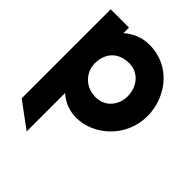

<svg xmlns="http://www.w3.org/2000/svg" viewBox="-197 -562 877 877"><g transform="rotate(45 241.5 -123.5)"><path d="M9 124 132 215V-33C162 -7 200 11 249 11C357 11 473 -85 473 -225C473 -341 390 -462 249 -462C199 -462 159 -443 127 -415V-451H9ZM132 -225C132 -292 173 -337 244 -337C303 -337 345 -287 345 -225C345 -169 307 -118 244 -118C175 -118 132 -170 132 -225Z"/></g></svg>

Font: Charger Pro
Style: UltraNar
Weight: 900
Designer: Jasper
Foundry: Cannot Into Space Fonts
Version: Version 1.09